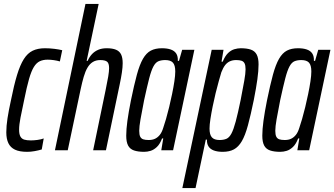

<svg xmlns="http://www.w3.org/2000/svg" viewBox="-20 -763 1698 975"><path d="M118 8Q79 8 56 -3Q33 -14 22.5 -36Q12 -58 12 -91Q12 -123 18 -162Q24 -201 35 -251Q51 -331 66.5 -382Q82 -433 101 -463Q120 -493 146 -505.5Q172 -518 208 -518Q232 -518 256 -515Q280 -512 296 -508L284 -451Q271 -455 254 -457.5Q237 -460 222 -460Q199 -460 182 -452Q165 -444 152 -423Q139 -402 127.5 -362Q116 -322 103 -257Q91 -201 84 -165Q77 -129 77 -104Q77 -82 83.5 -70Q90 -58 103 -54Q116 -50 137 -50Q152 -50 170.5 -52.5Q189 -55 202 -60L192 -4Q175 1 155.5 4.5Q136 8 118 8Z M259 0 414 -743H481L420 -454H425Q434 -474 447 -488Q460 -502 478.5 -510Q497 -518 522 -518Q551 -518 569 -510.5Q587 -503 595 -486.5Q603 -470 603 -442Q603 -422 599 -395Q595 -368 588 -335L518 0H453L516 -304Q525 -347 529.5 -374Q534 -401 534 -417Q534 -442 523.5 -450Q513 -458 489 -458Q467 -458 451 -448Q435 -438 424 -419Q413 -400 405 -372.5Q397 -345 390 -312L324 0Z M712 8Q681 8 660.5 1Q640 -6 630.5 -24Q621 -42 621 -74Q621 -106 627 -150Q633 -194 645 -254Q661 -332 675 -383.5Q689 -435 706 -464.5Q723 -494 746 -506Q769 -518 802 -518Q829 -518 847.5 -511.5Q866 -505 875 -491Q884 -477 883 -454H889L905 -510H967L859 0H799L809 -60H803Q792 -31 776.5 -16.5Q761 -2 744.5 3Q728 8 712 8ZM735 -52Q754 -52 767.5 -58.5Q781 -65 791.5 -78Q802 -91 809 -114Q815 -131 823 -158.5Q831 -186 839 -219Q847 -252 854 -286Q861 -320 865.5 -350Q870 -380 870 -400Q870 -432 858 -445Q846 -458 819 -458Q799 -458 784.5 -452Q770 -446 759 -425.5Q748 -405 737.5 -364.5Q727 -324 712 -255Q700 -194 693.5 -157Q687 -120 687 -99Q687 -79 692 -69Q697 -59 707.5 -55.5Q718 -52 735 -52Z M906 192 1055 -510H1115L1105 -450H1111Q1123 -479 1138 -493.5Q1153 -508 1170 -513Q1187 -518 1202 -518Q1234 -518 1254 -511Q1274 -504 1283.5 -486Q1293 -468 1293 -436Q1293 -404 1287 -360.5Q1281 -317 1269 -256Q1253 -178 1239 -126.5Q1225 -75 1208 -46Q1191 -17 1168 -4.5Q1145 8 1111 8Q1084 8 1065.5 1Q1047 -6 1038.5 -20Q1030 -34 1031 -54H1025L973 192ZM1095 -52Q1115 -52 1129.5 -58Q1144 -64 1155 -84.5Q1166 -105 1177 -146Q1188 -187 1202 -255Q1214 -317 1220.5 -353.5Q1227 -390 1227 -411Q1227 -431 1222 -441Q1217 -451 1206.5 -454.5Q1196 -458 1179 -458Q1161 -458 1147 -451.5Q1133 -445 1123 -432Q1113 -419 1104 -396Q1099 -379 1091 -351Q1083 -323 1075 -290Q1067 -257 1060 -222.5Q1053 -188 1048.5 -158.5Q1044 -129 1044 -110Q1044 -79 1056 -65.5Q1068 -52 1095 -52Z M1403 8Q1372 8 1351.5 1Q1331 -6 1321.5 -24Q1312 -42 1312 -74Q1312 -106 1318 -150Q1324 -194 1336 -254Q1352 -332 1366 -383.5Q1380 -435 1397 -464.5Q1414 -494 1437 -506Q1460 -518 1493 -518Q1520 -518 1538.5 -511.5Q1557 -505 1566 -491Q1575 -477 1574 -454H1580L1596 -510H1658L1550 0H1490L1500 -60H1494Q1483 -31 1467.5 -16.5Q1452 -2 1435.5 3Q1419 8 1403 8ZM1426 -52Q1445 -52 1458.5 -58.5Q1472 -65 1482.5 -78Q1493 -91 1500 -114Q1506 -131 1514 -158.5Q1522 -186 1530 -219Q1538 -252 1545 -286Q1552 -320 1556.5 -350Q1561 -380 1561 -400Q1561 -432 1549 -445Q1537 -458 1510 -458Q1490 -458 1475.5 -452Q1461 -446 1450 -425.5Q1439 -405 1428.5 -364.5Q1418 -324 1403 -255Q1391 -194 1384.5 -157Q1378 -120 1378 -99Q1378 -79 1383 -69Q1388 -59 1398.5 -55.5Q1409 -52 1426 -52Z"/></svg>

Font: Saira UltraCondensed Medium
Style: Italic
Weight: 500
Width: 1
Italic angle: -12°
Designer: Hector Gatti with collaboration of the Omnibus-Type team
Foundry: Omnibus-Type
Version: Version 1.101